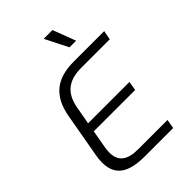

<svg xmlns="http://www.w3.org/2000/svg" viewBox="-264 -1034 1146 1146"><g transform="rotate(-45 308.5 -461.5)"><path d="M53 -153Q53 -184 58 -209L108 -491Q127 -598 188 -649Q249 -700 359 -700H617L606 -642H364Q284 -642 239 -605.5Q194 -569 180 -491L160 -379H509L499 -321H150L130 -209Q126 -188 126 -165Q126 -110 159.5 -84Q193 -58 261 -58H509L499 0H256Q153 0 103 -37.5Q53 -75 53 -153ZM329 -923H403L458 -778H402Z"/></g></svg>

Font: KoHo
Style: Italic
Weight: 400
Italic angle: -10°
Designer: Cadson Demak & Katatrad Team
Foundry: Cadson Demak Co.,Ltd.
Version: Version 1.000